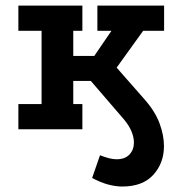

<svg xmlns="http://www.w3.org/2000/svg" viewBox="-20 -468 624 695"><path d="M422.5 207.2Q398.5 207.2 370.9 199.8Q343.2 192.2 313.5 176.2L342 94Q360 101 374.8 104.8Q389.5 108.5 402 108.5Q432.8 108.5 448.8 91.1Q464.8 73.8 464.8 48Q464.8 29 456 7.8Q447.2 -13.5 429.5 -34.8L308.8 -175H245.2V-91.2H278.2V0H46.5V-91.2H130.5V-356.5H46.5V-447.8H278.2V-356.5H245.2V-265.5H321.2L383.5 -356.5H332.5V-447.8H574V-356.5H498.2L402.2 -223.2L501 -110.8Q540.8 -66.2 557.1 -22.6Q573.5 21 573.5 61Q573.5 122.2 535 164.8Q496.5 207.2 422.5 207.2Z"/></svg>

Font: Podkova VF Beta
Style: Regular
Weight: 400
Designer: Ilya Yudin
Foundry: Cyreal (www.cyreal.org)
Version: Version 2.100